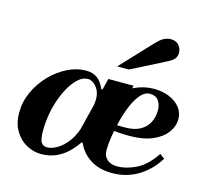

<svg xmlns="http://www.w3.org/2000/svg" viewBox="-106 -851 1059 984"><g transform="rotate(15 423.5 -359.5)"><path d="M569 11Q503 11 458.5 -15.5Q414 -42 391 -84.5Q368 -127 368 -176Q368 -230 395 -281Q422 -332 466 -373Q510 -414 562 -438Q614 -462 665 -462Q711 -462 747 -447Q783 -432 804.5 -405.5Q826 -379 826 -344Q826 -306 801 -272Q776 -238 727 -217Q678 -196 605 -196Q580 -196 551 -198Q522 -200 499.5 -203Q477 -206 471 -207L476 -242Q493 -235 514 -233.5Q535 -232 574 -232Q622 -232 653 -249.5Q684 -267 698.5 -296Q713 -325 713 -359Q713 -391 698 -411.5Q683 -432 652 -432Q626 -432 604 -407Q582 -382 565 -342.5Q548 -303 536 -257Q524 -211 517.5 -168Q511 -125 511 -95Q511 -65 530.5 -47Q550 -29 584 -29Q633 -29 685 -54.5Q737 -80 783 -148L808 -129Q768 -64 706.5 -26.5Q645 11 569 11ZM192 11Q150 11 112.5 -10Q75 -31 52 -70.5Q29 -110 29 -166Q29 -224 53.5 -277Q78 -330 118 -371.5Q158 -413 207 -437.5Q256 -462 305 -462Q342 -462 365.5 -444.5Q389 -427 405 -390H412L389 -299Q390 -309 391 -317.5Q392 -326 392 -333Q392 -372 371 -397.5Q350 -423 326 -423Q301 -423 278.5 -404.5Q256 -386 236.5 -354.5Q217 -323 202 -282.5Q187 -242 179 -197Q171 -152 171 -107Q171 -63 181 -46.5Q191 -30 213 -30Q236 -30 266 -47Q296 -64 324 -103Q352 -142 368 -208L376 -154L384 -100H377Q360 -74 334 -48Q308 -22 272.5 -5.5Q237 11 192 11ZM352 -153 426 -450H560L473 -97ZM453 -524 607 -688Q633 -715 650.5 -722.5Q668 -730 682 -730Q711 -730 726 -713Q741 -696 741 -672Q741 -653 730 -640Q719 -627 690 -613L515 -524Z"/></g></svg>

Font: Libre Bodoni
Style: Italic
Weight: 400
Italic angle: -13°
Designer: Pablo Impallari, Rodrigo Fuenzalida
Foundry: Impallari Type
Version: Version 2.005;gftools[0.9.23]